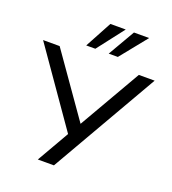

<svg xmlns="http://www.w3.org/2000/svg" viewBox="-167 -1064 1063 1187"><g transform="rotate(20 364.0 -470.5)"><path d="M219 0 352 -231V-196L-3 -705H106L393 -296H391L627 -705H731L325 0ZM259 -765 354 -941H455L319 -765ZM407 -765 509 -941H609L467 -765Z"/></g></svg>

Font: Nunito Sans 7pt SemiExpanded
Style: Regular
Weight: 400
Width: 6
Designer: Vernon Adams
Foundry: Vernon Adams
Version: Version 3.101;gftools[0.9.27]